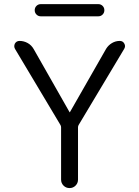

<svg xmlns="http://www.w3.org/2000/svg" viewBox="-20 -956 689 953"><path d="M327.1 -399.4 506.8 -713.9Q517.6 -731.4 535.6 -742.2Q553.7 -752.9 574.2 -752.9Q589.8 -752.9 596.7 -740.2Q600.6 -733.4 600.6 -727.5Q600.6 -720.7 596.7 -713.9L371.1 -336.9Q367.2 -331.1 367.2 -324.2V-64.5Q367.2 -46.9 355 -34.7Q342.8 -22.5 325.2 -22.5Q307.6 -22.5 295.4 -34.7Q283.2 -46.9 283.2 -64.5V-324.2Q283.2 -331.1 279.3 -336.9L54.7 -712.9Q50.8 -719.7 50.8 -726.6Q50.8 -732.4 53.7 -739.3Q61.5 -752.9 77.1 -752.9Q98.6 -752.9 117.7 -742.2Q136.7 -731.4 147.5 -711.9L325.2 -399.4Q325.2 -398.4 326.2 -398.4Q327.1 -398.4 327.1 -399.4ZM182.6 -875Q169.9 -875 161.1 -883.8Q152.3 -892.6 152.3 -905.3Q152.3 -918 161.1 -926.8Q169.9 -935.5 182.6 -935.5H467.8Q480.5 -935.5 489.3 -926.8Q498 -918 498 -905.3Q498 -892.6 489.3 -883.8Q480.5 -875 467.8 -875Z"/></svg>

Font: Gen Jyuu Gothic Normal
Style: Regular
Weight: 300
Designer: [Source Han Sans]
Ryoko NISHIZUKA  (kana & ideographs); Paul D. Hunt (Latin, Greek & Cyrillic); Wenlong ZHANG  (bopomofo
Version: Version 1.002.20150607